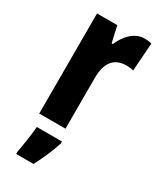

<svg xmlns="http://www.w3.org/2000/svg" viewBox="-198 -625 760 912"><g transform="rotate(30 182.0 -169.0)"><path d="M311 -559C255 -559 214 -509 194 -461H187L167 -549H56V0H200V-279C200 -358 231 -405 302 -405C314 -405 330 -404 340 -400L351 -554C333 -559 322 -559 311 -559ZM216 72V61H78C75 103 64 173 57 208V221H152C177 174 200 122 216 72Z"/></g></svg>

Font: Noto Sans Kannada ExtraCondensed ExtraBold
Style: Regular
Weight: 800
Width: 2
Designer: Jelle Bosma - Monotype Design Team
Foundry: Monotype Imaging Inc.
Version: Version 2.005